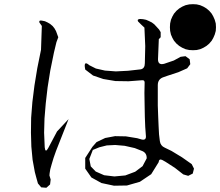

<svg xmlns="http://www.w3.org/2000/svg" viewBox="-20 -886 1046 912"><path d="M153.3 -39.1 145.5 -68.4 134.8 -127 128.9 -189.5 127 -255.9 127.9 -326.2 133.8 -401.4 143.6 -479.5 157.2 -562.5 174.8 -649.4 178.7 -762.7 167 -779.3Q164.1 -791 178.7 -788.1L193.4 -785.2L206.1 -779.3L217.8 -772.5L229.5 -762.7L238.3 -752L246.1 -738.3L256.8 -709L248 -685.5L236.3 -636.7L218.8 -550.8L206.1 -470.7L197.3 -394.5L191.4 -323.2L189.5 -255.9L192.4 -186.5Q195.3 -157.2 209 -182.6L251 -261.7L305.7 -320.3L246.1 -168.9L234.4 -135.7L225.6 -106.4L218.8 -82L215.8 -63.5L214.8 -52.7L220.7 -33.2L217.8 -9.8L200.2 5.9L175.8 3.9L160.2 -14.6ZM487.3 -195.3 452.1 -186.5 420.9 -173.8 404.3 -130.9 411.1 -95.7 434.6 -71.3 474.6 -53.7 523.4 -47.9 575.2 -52.7 622.1 -70.3 657.2 -96.7 676.8 -133.8Q677.7 -161.1 652.3 -169.9L620.1 -182.6L572.3 -193.4L527.3 -197.3ZM776.4 -526.4 756.8 -519.5Q729.5 -510.7 729.5 -481.4V-444.3V-384.8L731.4 -332L733.4 -286.1L735.4 -248L739.3 -215.8Q742.2 -193.4 762.7 -184.6L794.9 -168.9L844.7 -138.7L890.6 -106.4L901.4 -85L895.5 -61.5L874 -50.8L850.6 -57.6L810.5 -88.9L766.6 -117.2L751 -126Q735.4 -133.8 733.4 -115.2L698.2 -58.6L644.5 -22.5L583 -4.9L521.5 -3.9L461.9 -16.6L414.1 -43L384.8 -85V-135.7L418.9 -188.5L438.5 -210.9L479.5 -230.5L526.4 -239.3L578.1 -238.3L631.8 -229.5L652.3 -223.6Q675.8 -217.8 672.9 -242.2L669.9 -282.2L668 -330.1L667 -383.8L666 -444.3L667 -494.1Q667 -505.9 655.3 -504.9L590.8 -500L528.3 -501L470.7 -510.7L421.9 -527.3L384.8 -555.7L382.8 -568.4Q379.9 -597.7 404.3 -576.2L435.5 -560.5L478.5 -550.8L530.3 -546.9L587.9 -549.8L648.4 -556.6Q668 -560.5 668 -585.9L669.9 -667L666 -754.9L650.4 -769.5L635.7 -784.2Q629.9 -794.9 645.5 -795.9L659.2 -794.9L673.8 -792L687.5 -786.1L701.2 -779.3L712.9 -770.5L735.4 -746.1L743.2 -733.4V-709L734.4 -700.2L730.5 -604.5Q730.5 -575.2 759.8 -583L805.7 -598.6L837.9 -616.2L861.3 -619.1L880.9 -604.5L883.8 -581.1L869.1 -561.5L827.1 -543ZM849.6 -756.8 851.6 -772.5 850.6 -764.6ZM1000 -721.7 993.2 -706.1 985.4 -692.4 973.6 -678.7 960.9 -668 946.3 -659.2 930.7 -652.3 914.1 -648.4 896.5 -647.5 878.9 -648.4 861.3 -652.3 845.7 -659.2 831.1 -668 818.4 -678.7 806.6 -692.4 798.8 -706.1 792 -721.7 788.1 -739.3 787.1 -756.8 788.1 -774.4 792 -792 798.8 -807.6 806.6 -821.3 818.4 -835 831.1 -845.7 845.7 -854.5 861.3 -861.3 878.9 -865.2 896.5 -866.2 914.1 -865.2 930.7 -861.3 946.3 -854.5 960.9 -845.7 973.6 -835 985.4 -821.3 993.2 -807.6 1000 -792 1004.9 -774.4 1005.9 -756.8 1004.9 -739.3Z"/></svg>

Font: B2 Hana
Style: Regular
Weight: 500
Version: 2020-08-05; (max)